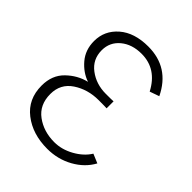

<svg xmlns="http://www.w3.org/2000/svg" viewBox="-209 -862 1006 1006"><g transform="rotate(45 294.0 -359.0)"><path d="M53.7 -196.3Q53.7 -273.4 102.1 -320.3Q150.4 -367.2 211.9 -381.8Q160.2 -399.4 121.6 -444.8Q83 -490.2 83 -555.7Q83 -632.8 142.6 -684.6Q202.1 -736.3 304.7 -736.3Q460 -736.3 529.3 -592.8L476.6 -574.2Q418.9 -684.6 306.6 -684.6Q236.3 -684.6 190.9 -647Q145.5 -609.4 145.5 -549.8Q145.5 -482.4 198.2 -442.9Q251 -403.3 322.3 -403.3Q369.1 -403.3 378.9 -404.3V-352.5Q368.2 -353.5 319.3 -353.5Q239.3 -353.5 178.2 -313Q117.2 -272.5 117.2 -197.3Q117.2 -117.2 174.3 -75.2Q231.4 -33.2 310.5 -33.2Q365.2 -33.2 418 -62.5Q470.7 -91.8 498 -135.7L548.8 -114.3Q516.6 -54.7 451.7 -18.6Q386.7 17.6 308.6 17.6Q200.2 17.6 127 -39.1Q53.7 -95.7 53.7 -196.3Z"/></g></svg>

Font: Gothic A1 Light
Style: Regular
Weight: 300
Version: Version 2.50